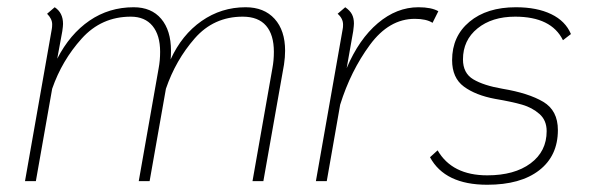

<svg xmlns="http://www.w3.org/2000/svg" viewBox="-20 -500 1631 530"><path d="M767 -360Q767 -342 764 -322L707 0H677L732 -312Q736 -333 736 -357Q736 -404 714.5 -429Q693 -454 650 -454Q570 -454 517.5 -394Q465 -334 438 -255L393 0H363L418 -312Q422 -333 422 -357Q422 -403 401 -428.5Q380 -454 341 -454Q260 -454 205.5 -393.5Q151 -333 124 -255L79 0H49L123 -420Q124 -425 124 -433Q124 -448 110 -462L131 -480Q154 -465 154 -434Q154 -428 152 -414L138 -338Q173 -406 227 -443Q281 -480 349 -480Q398 -480 425 -448Q452 -416 452 -360Q452 -344 451 -336Q482 -404 536.5 -442Q591 -480 658 -480Q709 -480 738 -448Q767 -416 767 -360Z M1190 -469 1174 -437Q1157 -448 1125 -448Q1054 -448 1001 -376Q948 -304 919 -211L882 0H852L926 -420Q927 -424 927 -432Q927 -449 912 -462L933 -480Q946 -471 951.5 -460.5Q957 -450 957 -435Q957 -430 955 -414L937 -312Q971 -392 1023 -436Q1075 -480 1135 -480Q1171 -480 1190 -469Z M1167 -66 1188 -85Q1228 -16 1325 -16Q1400 -16 1444.5 -49Q1489 -82 1489 -138Q1489 -168 1469 -185.5Q1449 -203 1421.5 -211Q1394 -219 1347 -227Q1293 -237 1260.5 -261Q1228 -285 1228 -334Q1228 -400 1276 -440Q1324 -480 1404 -480Q1462 -480 1501.5 -461Q1541 -442 1556 -406L1534 -389Q1502 -454 1402 -454Q1338 -454 1298 -421.5Q1258 -389 1258 -336Q1258 -298 1286.5 -281Q1315 -264 1367 -255Q1439 -243 1479.5 -219Q1520 -195 1520 -141Q1520 -70 1468.5 -30Q1417 10 1325 10Q1208 10 1167 -66Z"/></svg>

Font: KoHo ExtraLight
Style: Italic
Weight: 275
Italic angle: -10°
Version: Version 1.000; ttfautohint (v1.6)